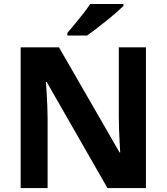

<svg xmlns="http://www.w3.org/2000/svg" viewBox="-20 -954 845 974"><path d="M720.3 0H525.1L216.9 -538.1H212.9Q214.9 -515.1 216.7 -483Q218.5 -450.9 220 -416.9Q221.5 -382.9 221.5 -352V0H84.8V-714H279.1L586.3 -181H589.7Q588.7 -201.2 586.9 -232.6Q585.1 -264 583.9 -298.3Q582.7 -332.7 582.7 -359.8V-714H720.3ZM606.1 -923.6Q591.6 -909.6 568.5 -889.3Q545.4 -869 518.5 -847.5Q491.6 -826 466.2 -806.5Q440.8 -787 421.6 -773.6H321.5V-786.8Q337.7 -805.8 359.2 -831.5Q380.7 -857.2 401.9 -884.4Q423.2 -911.6 437.3 -933.6H606.1Z"/></svg>

Font: Noto Sans Khmer UI
Style: Regular
Weight: 400
Designer: Danh Hong and the Monotype Design Team
Foundry: Monotype Imaging Inc.
Version: Version 2.002